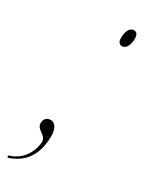

<svg xmlns="http://www.w3.org/2000/svg" viewBox="-231 -577 583 753"><g transform="rotate(30 60.5 -200.5)"><path d="M124 -463C146 -463 154 -491 154 -514C154 -530 148 -541 135 -541C113 -541 105 -514 105 -490C105 -471 113 -463 124 -463ZM-48 131 -46 140C41 114 61 42 61 -19C61 -52 48 -73 28 -73C8 -73 -1 -59 -1 -42C-1 -14 41 -10 41 18C41 45 23 112 -48 131Z"/></g></svg>

Font: Noto Serif Display Condensed Thin
Style: Italic
Weight: 100
Width: 3
Italic angle: -12°
Designer: Monotype Design Team
Foundry: Monotype Imaging Inc.
Version: Version 2.009